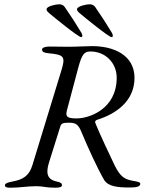

<svg xmlns="http://www.w3.org/2000/svg" viewBox="-20 -870 727 895"><path d="M358 -697C362 -697 364 -700 364 -703C364 -707 362 -713 359 -718C335 -758 309 -798 282 -837C275 -847 266 -850 255 -850C241 -850 197 -841 197 -827C197 -820 201 -816 210 -808C226 -794 345 -697 358 -697ZM500 -697C504 -697 506 -700 506 -703C506 -707 504 -713 501 -718C477 -758 451 -798 424 -837C417 -847 408 -850 397 -850C383 -850 339 -841 339 -827C339 -820 343 -816 352 -808C368 -794 487 -697 500 -697ZM27 5C77 5 102 -2 150 -2C185 -2 189 5 239 5C255 5 269 2 269 -6C269 -15 264 -20 244 -24C200 -33 193 -63 208 -111L261 -280C265 -294 272 -298 301 -298C337 -298 346 -288 362 -249C387 -189 432 -89 465 -32C483 -1 528 4 583 4C609 4 634 2 634 -13C634 -22 617 -24 600 -27C561 -34 541 -46 515 -98C497 -134 439 -259 425 -295C421 -304 425 -309 434 -312C520 -339 607 -398 607 -507C607 -612 512 -655 410 -655C384 -655 336 -652 299 -652L210 -653C194 -653 176 -649 176 -639C176 -629 184 -624 204 -622C279 -615 287 -608 265 -538L131 -100C116 -51 88 -33 39 -24C16 -20 3 -15 3 -6C3 2 11 5 27 5ZM338 -318C294 -318 284 -325 292 -356L345 -555C362 -618 373 -630 402 -630C472 -630 524 -576 524 -508C524 -360 394 -318 338 -318Z"/></svg>

Font: EB Garamond
Style: Italic
Weight: 400
Italic angle: -17.2°
Designer: Georg Duffner and Octavio Pardo
Foundry: Georg Duffner
Version: Version 1.000;PS 001.000;hotconv 1.0.88;makeotf.lib2.5.64775